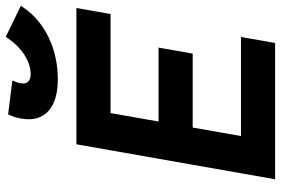

<svg xmlns="http://www.w3.org/2000/svg" viewBox="-175 -805 980 670"><g transform="rotate(-90 315.0 -470.0)"><path d="M24.4 0 146.5 -693.4H276.4L154.3 0ZM24.4 0 45.9 -119.1H521L500 0ZM75.2 -287.6 96.2 -406.7H483.9L462.9 -287.6ZM125.5 -574.2 146.5 -693.4H622.1L601.1 -574.2ZM373 -758.3Q298.3 -758.3 262.2 -791.5Q226.1 -824.7 235.8 -883.8Q240.2 -910.6 251 -931.6L369.1 -917Q365.7 -909.2 363 -901.4Q360.4 -893.6 359.4 -886.7Q356.4 -871.1 364.7 -862.1Q373 -853 390.6 -853Q423.8 -853 457.3 -874Q490.7 -895 516.1 -932.1L521.5 -939.9L629.9 -887.2L623.5 -877.9Q585 -821.8 518.8 -790Q452.6 -758.3 373 -758.3Z"/></g></svg>

Font: Cascadia Mono NF
Style: Italic
Weight: 400
Italic angle: -10°
Monospace: yes
Designer: Aaron Bell
Foundry: Saja Typeworks
Version: Version 2404.023